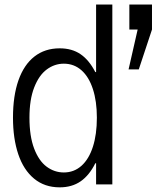

<svg xmlns="http://www.w3.org/2000/svg" viewBox="-20 -804 683 837"><path d="M398.9 -784.2H469.7V0H398.9V-92.3H395.5Q369.6 -40 331.8 -13.7Q293.9 12.7 240.2 12.7Q174.3 12.7 128.4 -25.4Q82.5 -63.5 59.6 -131.8Q36.6 -200.2 36.6 -291Q36.6 -386.2 60.5 -454.1Q84.5 -522 130.1 -557.6Q175.8 -593.3 240.2 -593.3Q293.9 -593.3 331.3 -567.6Q368.7 -542 395.5 -489.7H398.9ZM642.6 -784.2V-675.3L585 -501.5H540.5L580.1 -675.3H543.9V-784.2ZM402.3 -291Q402.3 -362.3 385 -415.5Q367.7 -468.8 335.2 -497.6Q302.7 -526.4 258.3 -526.4Q217.8 -526.4 183.8 -501.2Q149.9 -476.1 129.2 -423.1Q108.4 -370.1 108.4 -291Q108.4 -210 128.9 -156.2Q149.4 -102.5 183.3 -77.4Q217.3 -52.2 258.3 -52.2Q302.7 -52.2 335.2 -81.3Q367.7 -110.4 385 -164.3Q402.3 -218.3 402.3 -291Z"/></svg>

Font: Decalotype Light
Style: Regular
Weight: 300
Designer: Alfredo Marco Pradil
Foundry: Alfredo Marco Pradil
Version: Version 1.0